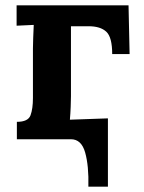

<svg xmlns="http://www.w3.org/2000/svg" viewBox="-20 -520 536 717"><path d="M310 177Q312 99 298 49.5Q284 0 245 0H43V-65Q85 -65 94 -89.5Q103 -114 103 -154V-339Q103 -353 104 -379Q105 -405 106 -427L42 -424V-500H460L464 -318H399Q399 -381 377 -401.5Q355 -422 311 -422H245V-161Q245 -147 244 -121.5Q243 -96 241 -73L383 -78V177Z"/></svg>

Font: Lora
Style: Bold
Weight: 700
Designer: Olga Karpushina, Alexei Vanyashin (Cyrillic)
Foundry: Cyreal
Version: Version 3.006; ttfautohint (v1.8.4.7-5d5b);gftools[0.9.30]